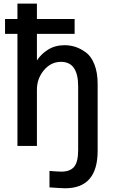

<svg xmlns="http://www.w3.org/2000/svg" viewBox="-20 -805 626 1059"><path d="M7.8 -618.2V-700.2H76.2V-785.2H183.6V-700.2H391.6V-618.2H183.6V-472.7H184.6Q206.1 -506.8 245.1 -531.2Q284.2 -555.7 335.9 -555.7Q367.2 -555.7 396 -546.4Q424.8 -537.1 454.1 -515.6Q483.4 -494.1 501 -449.2Q518.6 -404.3 518.6 -341.8V26.4Q518.6 233.4 339.8 233.4Q318.4 233.4 252.9 228.5V137.7Q295.9 141.6 319.3 141.6Q366.2 141.6 388.7 115.2Q411.1 88.9 411.1 22.5V-329.1Q411.1 -463.9 316.4 -463.9Q260.7 -463.9 221.7 -417Q182.6 -370.1 183.6 -306.6V0H76.2V-618.2Z"/></svg>

Font: Gothic A1 SemiBold
Style: Regular
Weight: 600
Version: Version 2.50